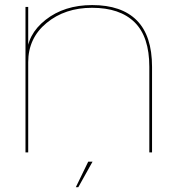

<svg xmlns="http://www.w3.org/2000/svg" viewBox="-20 -616 721 776"><path d="M83 0H94V-412.5V-588H83ZM583.5 0H594.5V-345.5Q594.5 -471.5 533 -533.5Q471.5 -595.5 352.5 -595.5Q240 -595.5 164.2 -535.8Q88.5 -476 88.5 -391L94 -364.5Q94 -462 168.2 -523.2Q242.5 -584.5 352 -584.5Q464.5 -584.5 524 -526Q583.5 -467.5 583.5 -346ZM286.5 140.5H296.5L354 37.5H336.5Z"/></svg>

Font: Anybody Expanded Thin
Style: Regular
Weight: 250
Width: 7
Version: Version 1.113;gftools[0.9.25]